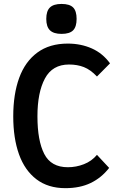

<svg xmlns="http://www.w3.org/2000/svg" viewBox="-20 -962 640 1000"><path d="M49 -356Q49 -471.5 80 -556.5Q111 -641.5 174.5 -688.2Q238 -735 333 -735Q401 -735 458 -709.8Q515 -684.5 553 -632L485 -563.5Q451.5 -599 417 -612.5Q382.5 -626 339.5 -626Q253 -626 214 -553.2Q175 -480.5 175 -356Q175 -229.5 210.5 -160.2Q246 -91 333.5 -91Q376.5 -91 417 -106.8Q457.5 -122.5 485 -155.5L548.5 -87.5Q508.5 -36 452.5 -9Q396.5 18 320.5 18Q230.5 18 169.8 -28.2Q109 -74.5 79 -158.2Q49 -242 49 -356ZM221 -863.5Q221 -904.5 240 -923Q259 -941.5 300.5 -941.5Q342.5 -941.5 360.8 -923.2Q379 -905 379 -863.5Q379 -822.5 360.8 -804Q342.5 -785.5 300.5 -785.5Q259.5 -785.5 240.2 -804.2Q221 -823 221 -863.5Z"/></svg>

Font: JuliaMono SemiBold
Style: Regular
Weight: 600
Monospace: yes
Designer: cormullion
Foundry: corm
Version: Version 0.055; ttfautohint (v1.8.4)